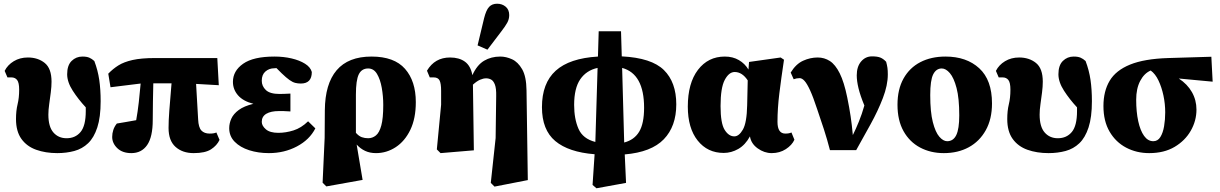

<svg xmlns="http://www.w3.org/2000/svg" viewBox="-20 -807 6558 1032"><path d="M288 16Q225 16 174.5 -2Q124 -20 95 -60.5Q66 -101 66 -167Q66 -212 74.5 -246.5Q83 -281 83 -325Q83 -363 72 -377Q61 -391 41 -391H20L5 -426Q21 -458 54 -478Q87 -498 130 -498Q184 -498 220.5 -468.5Q257 -439 257 -368Q257 -342 253 -310.5Q249 -279 244.5 -247.5Q240 -216 240 -191Q240 -126 267 -95Q294 -64 338 -64Q385 -64 413 -97.5Q441 -131 441 -210Q441 -215 441 -220.5Q441 -226 441 -230Q401 -273 371 -319.5Q341 -366 341 -408Q341 -456 365 -479.5Q389 -503 423 -503Q446 -503 460 -497Q474 -491 487 -479Q506 -429 513.5 -377.5Q521 -326 521 -263Q521 -177 503 -122Q485 -67 453.5 -37Q422 -7 379.5 4.5Q337 16 288 16Z M574 -338 562 -411Q587 -437 616.5 -455.5Q646 -474 692.5 -484.5Q739 -495 813 -495H1148L1156 -349L1034 -356L1045 -165Q1047 -122 1062.5 -105.5Q1078 -89 1107 -89Q1131 -89 1143 -95L1160 -55Q1146 -25 1114.5 -4.5Q1083 16 1021 16Q961 16 923.5 -17.5Q886 -51 886 -119Q886 -158 890 -211.5Q894 -265 902 -359H804Q803 -313 802 -261Q801 -209 801 -162Q801 -71 771 -27.5Q741 16 686 16Q638 16 610.5 -10.5Q583 -37 583 -71Q583 -90 589 -108.5Q595 -127 608 -143Q627 -146 655.5 -151Q684 -156 712 -161Q720 -205 726 -257.5Q732 -310 736 -358Z M1425 16Q1368 16 1319.5 0.5Q1271 -15 1241.5 -45Q1212 -75 1212 -118Q1212 -144 1223.5 -169.5Q1235 -195 1263.5 -216Q1292 -237 1342 -249Q1287 -263 1259.5 -294.5Q1232 -326 1232 -367Q1232 -426 1287 -464.5Q1342 -503 1455 -503Q1504 -503 1547 -493Q1590 -483 1619.5 -464.5Q1649 -446 1656 -420Q1656 -358 1597 -358Q1581 -358 1567 -361.5Q1553 -365 1536 -377Q1519 -389 1494 -413L1466 -441Q1461 -440 1454 -440Q1427 -440 1407 -423Q1387 -406 1387 -373Q1387 -344 1409 -323Q1431 -302 1482 -302Q1497 -302 1507.5 -302.5Q1518 -303 1541 -304V-208Q1516 -210 1503 -210Q1490 -210 1479 -210Q1436 -210 1411.5 -195.5Q1387 -181 1387 -152Q1387 -131 1409 -112Q1431 -93 1476 -93Q1516 -93 1557.5 -106Q1599 -119 1636 -155L1675 -117Q1644 -56 1576 -20Q1508 16 1425 16Z M1893 -298V-93Q1909 -75 1925 -69.5Q1941 -64 1959 -64Q1982 -64 2000.5 -79Q2019 -94 2029.5 -132.5Q2040 -171 2040 -243Q2040 -290 2032 -335Q2024 -380 2006.5 -409.5Q1989 -439 1959 -439Q1924 -439 1908.5 -407.5Q1893 -376 1893 -298ZM1714 175 1725 -66 1726 -214Q1727 -356 1789.5 -429.5Q1852 -503 1977 -503Q2099 -503 2157 -437Q2215 -371 2215 -258Q2215 -170 2185.5 -109Q2156 -48 2107 -16Q2058 16 2001 16Q1968 16 1942.5 4Q1917 -8 1897 -30L1929 160L1734 195Z M2618 176 2644 -65 2647 -290Q2648 -332 2640 -352.5Q2632 -373 2619.5 -379.5Q2607 -386 2593 -386Q2578 -386 2560.5 -378.5Q2543 -371 2522 -352L2527 1L2348 16L2328 -4L2351 -244V-319Q2351 -359 2342.5 -375Q2334 -391 2311 -391H2290L2275 -427Q2317 -498 2399 -498Q2448 -498 2479 -475.5Q2510 -453 2519 -403Q2544 -458 2582 -480.5Q2620 -503 2669 -503Q2700 -503 2732 -488.5Q2764 -474 2786.5 -435Q2809 -396 2810 -322L2817 161L2638 196ZM2547 -563 2582 -709Q2593 -753 2609 -770Q2625 -787 2652 -787Q2679 -787 2698 -771Q2717 -755 2717 -726Q2717 -704 2706.5 -685Q2696 -666 2676 -640L2600 -540Z M3066 -243Q3066 -168 3089.5 -114.5Q3113 -61 3180 -44L3192 -442Q3132 -429 3099 -381Q3066 -333 3066 -243ZM3442 -228Q3442 -410 3324 -442L3335 -41Q3389 -55 3415.5 -99Q3442 -143 3442 -228ZM3165 187 3176 22Q3036 11 2964.5 -49Q2893 -109 2893 -231Q2893 -360 2967 -427Q3041 -494 3194 -503L3198 -639H3318L3322 -504Q3482 -496 3548.5 -430.5Q3615 -365 3615 -246Q3615 -128 3548 -58.5Q3481 11 3338 23L3345 176L3186 205Z M3853 -237Q3853 -144 3875 -109Q3897 -74 3927 -74Q3952 -74 3973 -110.5Q3994 -147 3996 -241L3999 -375Q3969 -420 3929 -420Q3898 -420 3875.5 -377.5Q3853 -335 3853 -237ZM3870 15Q3783 15 3730 -51.5Q3677 -118 3677 -234Q3677 -360 3731.5 -431.5Q3786 -503 3876 -503Q3919 -503 3951.5 -484Q3984 -465 4003 -433L4006 -474L4176 -498L4194 -486Q4179 -386 4169 -305Q4159 -224 4159 -152Q4159 -89 4201 -89Q4222 -89 4234 -95L4250 -56Q4237 -27 4204 -5.5Q4171 16 4128 16Q4088 16 4052.5 -9.5Q4017 -35 4011 -74Q3986 -28 3948.5 -6.5Q3911 15 3870 15Z M4441 0Q4426 -58 4408.5 -112Q4391 -166 4372 -221Q4351 -285 4334.5 -321Q4318 -357 4304.5 -372Q4291 -387 4278 -387Q4261 -387 4246 -381L4230 -417Q4258 -463 4296.5 -480.5Q4335 -498 4375 -498Q4411 -498 4440.5 -479Q4470 -460 4493.5 -413Q4517 -366 4534 -283Q4545 -229 4552 -182.5Q4559 -136 4564 -81Q4580 -113 4596.5 -153.5Q4613 -194 4626 -240Q4604 -293 4594.5 -332.5Q4585 -372 4585 -402Q4585 -449 4608.5 -476.5Q4632 -504 4667 -504Q4696 -504 4712 -497.5Q4728 -491 4743 -475Q4748 -457 4750 -442.5Q4752 -428 4752 -407Q4752 -349 4725.5 -280Q4699 -211 4659.5 -139.5Q4620 -68 4582 0Z M5053 16Q4982 16 4925.5 -14Q4869 -44 4836.5 -102Q4804 -160 4804 -244Q4804 -327 4836.5 -385Q4869 -443 4927 -473Q4985 -503 5062 -503Q5175 -503 5243.5 -440Q5312 -377 5312 -251Q5312 -167 5278.5 -107Q5245 -47 5187 -15.5Q5129 16 5053 16ZM5071 -48Q5104 -48 5120 -81Q5136 -114 5136 -187Q5136 -279 5121.5 -334Q5107 -389 5085.5 -414Q5064 -439 5042 -439Q5012 -439 4996 -407.5Q4980 -376 4980 -296Q4980 -205 4994 -150.5Q5008 -96 5029 -72Q5050 -48 5071 -48Z M5616 16Q5553 16 5502.5 -2Q5452 -20 5423 -60.5Q5394 -101 5394 -167Q5394 -212 5402.5 -246.5Q5411 -281 5411 -325Q5411 -363 5400 -377Q5389 -391 5369 -391H5348L5333 -426Q5349 -458 5382 -478Q5415 -498 5458 -498Q5512 -498 5548.5 -468.5Q5585 -439 5585 -368Q5585 -342 5581 -310.5Q5577 -279 5572.5 -247.5Q5568 -216 5568 -191Q5568 -126 5595 -95Q5622 -64 5666 -64Q5713 -64 5741 -97.5Q5769 -131 5769 -210Q5769 -215 5769 -220.5Q5769 -226 5769 -230Q5729 -273 5699 -319.5Q5669 -366 5669 -408Q5669 -456 5693 -479.5Q5717 -503 5751 -503Q5774 -503 5788 -497Q5802 -491 5815 -479Q5834 -429 5841.5 -377.5Q5849 -326 5849 -263Q5849 -177 5831 -122Q5813 -67 5781.5 -37Q5750 -7 5707.5 4.5Q5665 16 5616 16Z M6157 16Q6089 16 6033 -13.5Q5977 -43 5944 -99.5Q5911 -156 5911 -237Q5911 -317 5944.5 -373Q5978 -429 6054.5 -460Q6131 -491 6259 -495L6491 -502L6498 -368L6316 -385Q6362 -355 6386.5 -312Q6411 -269 6411 -218Q6411 -158 6380.5 -104.5Q6350 -51 6293.5 -17.5Q6237 16 6157 16ZM6087 -271Q6087 -206 6098 -155.5Q6109 -105 6129.5 -76.5Q6150 -48 6179 -48Q6203 -48 6217 -70.5Q6231 -93 6237 -128.5Q6243 -164 6243 -203Q6243 -249 6233.5 -293.5Q6224 -338 6207 -374Q6190 -410 6165 -428Q6130 -413 6108.5 -372Q6087 -331 6087 -271Z"/></svg>

Font: Source Serif 4 Black
Style: Regular
Weight: 900
Designer: Frank Grießhammer
Foundry: Adobe
Version: Version 4.005;hotconv 1.1.0;makeotfexe 2.6.0